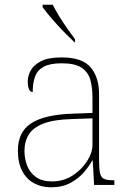

<svg xmlns="http://www.w3.org/2000/svg" viewBox="-20 -786 557 816"><path d="M197 10Q158 10 126 -6.5Q94 -23 75 -58Q56 -93 56 -146Q56 -225 112.5 -262Q169 -299 290 -303L373 -306V-371Q373 -414 364 -446.5Q355 -479 327 -498Q299 -517 242 -517Q193 -517 166 -502.5Q139 -488 129 -460.5Q119 -433 119 -395Q109 -395 103.5 -406Q98 -417 98 -441Q98 -462 110 -485.5Q122 -509 153.5 -525.5Q185 -542 242 -542Q330 -542 365.5 -499.5Q401 -457 401 -386V-110Q401 -73 404.5 -53.5Q408 -34 420 -27Q432 -20 459 -20H466V0H380L374 -104H372Q361 -83 338.5 -56Q316 -29 281 -9.5Q246 10 197 10ZM201 -15Q250 -15 288.5 -40Q327 -65 350 -101Q373 -137 373 -170V-283L287 -280Q209 -278 165 -261Q121 -244 102.5 -214.5Q84 -185 84 -145Q84 -111 95.5 -81.5Q107 -52 133 -33.5Q159 -15 201 -15ZM297 -606Q282 -620 262.5 -639.5Q243 -659 223 -681Q203 -703 186.5 -723Q170 -743 161 -756V-766H204Q215 -744 231.5 -717Q248 -690 266.5 -664Q285 -638 299 -619V-606Z"/></svg>

Font: Noto Serif Armenian Thin
Style: Regular
Weight: 250
Version: Version 2.007